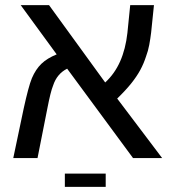

<svg xmlns="http://www.w3.org/2000/svg" viewBox="-20 -619 668 752"><path d="M61 -599H172L392 -296Q429 -330 450.5 -378.5Q472 -427 479 -490L490 -599H583L572 -492Q569 -467 564.5 -443Q560 -419 552 -398Q543 -370 529.5 -345Q516 -320 494.5 -293Q473 -266 439 -233L615 0H501L243 -350Q203 -330 188 -284Q183 -272 177.5 -250Q172 -228 166 -197L127 0H32L73 -195Q82 -236 90 -266Q98 -296 105 -313Q120 -348 142.5 -369.5Q165 -391 202 -406ZM234 113V61H394V113Z"/></svg>

Font: Noto Sans Hebrew Droid
Style: Regular
Weight: 400
Designer: Monotype Design Team
Foundry: Monotype Imaging Inc.
Version: Version 1.100